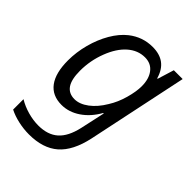

<svg xmlns="http://www.w3.org/2000/svg" viewBox="-224 -656 1008 1008"><g transform="rotate(45 280.5 -151.5)"><path d="M22.5 206.5V129.4Q56.2 149.9 96.4 161.1Q136.7 172.4 175.3 172.4Q244.1 172.4 284.9 136.5Q325.7 100.6 343.3 22.5L373.5 -115.2H369.6Q336.9 -56.6 287.8 -23.4Q238.8 9.8 184.6 9.8Q115.2 9.8 79.3 -38.6Q43.5 -86.9 43.5 -179.7Q43.5 -241.2 60.1 -303.2Q76.7 -365.2 106.4 -416.3Q136.2 -467.3 174.8 -498Q233.9 -544.4 308.1 -544.4Q360.8 -544.4 393.8 -519.8Q426.8 -495.1 441.4 -444.3H444.8L473.1 -536.1H538.6L420.9 22.9Q396.5 135.7 336.7 188Q276.9 240.2 173.3 240.2Q133.3 240.2 93.3 231.2Q53.2 222.2 22.5 206.5ZM356.9 -168.9Q383.8 -211.4 398.7 -264.9Q413.6 -318.4 413.6 -356.9Q413.6 -412.1 388.4 -444.6Q363.3 -477.1 318.4 -477.1Q266.1 -477.1 223.4 -439.7Q180.7 -402.3 153.8 -332.5Q126.5 -261.7 126.5 -186Q126.5 -121.6 147.7 -90.6Q168.9 -59.6 211.4 -59.6Q249 -59.6 287.8 -88.6Q326.7 -117.7 356.9 -168.9Z"/></g></svg>

Font: Viking Open Sans
Style: Italic
Weight: 400
Italic angle: -12°
Foundry: Ascender Corporation
Version: Version 2.000